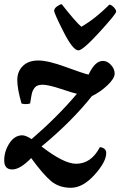

<svg xmlns="http://www.w3.org/2000/svg" viewBox="-20 -788 571 911"><path d="M499 -766Q507 -766 519 -754.5Q531 -743 531 -732.5Q531 -722 452 -635.5Q373 -549 352 -549Q326 -549 281.5 -637Q237 -725 237 -736.5Q237 -748 251 -758Q265 -768 273 -768Q337 -686 366 -661Q432 -699 499 -766ZM128 -38Q76 16 38 16Q0 16 0 -27Q0 -70 24.5 -108Q49 -146 86 -146Q102 -146 130 -128Q253 -234 345 -343Q330 -346 269.5 -366Q209 -386 182.5 -386Q156 -386 145.5 -373Q135 -360 131.5 -345.5Q128 -331 123 -297Q112 -294 101.5 -294Q91 -294 82 -297Q62 -367 62 -408Q62 -449 88.5 -475Q115 -501 161.5 -501Q208 -501 291 -470.5Q374 -440 400 -434Q416 -467 432.5 -483Q449 -499 469 -499Q489 -499 506.5 -480Q524 -461 524 -438.5Q524 -416 490.5 -384Q457 -352 416 -332Q321 -212 177 -93Q283 -11 341 -11Q413 -11 454 -90Q484 -86 484 -62Q484 -20 428.5 41.5Q373 103 316.5 103Q260 103 222 71Q184 39 128 -38Z"/></svg>

Font: Clara
Style: Regular
Weight: 400
Designer: Proyecto DEMO
Foundry: Proyecto DEMO
Version: Version 1.002